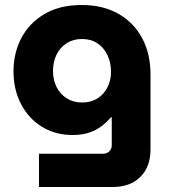

<svg xmlns="http://www.w3.org/2000/svg" viewBox="-20 -545 676 768"><path d="M136 203V70H392Q407 70 417 60.5Q427 51 427 37V-76H424Q404 -53 381.5 -37Q359 -21 331.5 -13Q304 -5 270 -5Q202 -5 148.5 -37.5Q95 -70 64.5 -128Q34 -186 34 -260Q34 -333 65.5 -393Q97 -453 158 -489Q219 -525 307 -525Q391 -525 452.5 -490.5Q514 -456 548 -393.5Q582 -331 582 -247V53Q582 122 541.5 162.5Q501 203 430 203ZM308 -135Q344 -135 370 -151.5Q396 -168 410 -196Q424 -224 424 -258Q424 -294 410 -324Q396 -354 370 -371.5Q344 -389 308 -389Q273 -389 246.5 -372Q220 -355 206 -326Q192 -297 192 -261Q192 -226 206 -197.5Q220 -169 246.5 -152Q273 -135 308 -135Z"/></svg>

Font: MuseoModerno Thin
Style: Bold
Weight: 700
Version: Version 1.003